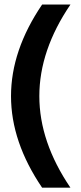

<svg xmlns="http://www.w3.org/2000/svg" viewBox="-20 -766 365 861"><path d="M168.9 -745.6C-17.1 -471.7 -17.1 -198.2 168.9 75.7H295.9C109.9 -198.2 109.9 -471.7 295.9 -745.6Z"/></svg>

Font: Saman Dere
Style: Regular
Weight: 400
Designer: Tuna Ça_lar Gümü_
Foundry: Tuna Ça_lar Gümü_
Version: Version 1.001;hotconv 1.0.109;makeotfexe 2.5.65596